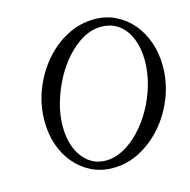

<svg xmlns="http://www.w3.org/2000/svg" viewBox="-102 -776 882 890"><g transform="rotate(-15 339.0 -331.5)"><path d="M334 13Q279 13 233 -9Q187 -31 153 -70.5Q119 -110 100.5 -163Q82 -216 82 -278Q82 -357 110 -428.5Q138 -500 186 -556Q234 -612 296 -644Q358 -676 426 -676Q482 -676 528 -653.5Q574 -631 607.5 -591.5Q641 -552 659.5 -499Q678 -446 678 -384Q678 -308 650.5 -236.5Q623 -165 575 -109Q527 -53 465 -20Q403 13 334 13ZM310 -29Q354 -29 396.5 -52Q439 -75 476.5 -115Q514 -155 542.5 -206Q571 -257 587.5 -314.5Q604 -372 604 -430Q604 -490 585.5 -536Q567 -582 532 -608Q497 -634 448 -634Q403 -634 360.5 -610Q318 -586 281 -545Q244 -504 216.5 -452Q189 -400 173 -343.5Q157 -287 157 -233Q157 -172 176.5 -126Q196 -80 230.5 -54.5Q265 -29 310 -29Z"/></g></svg>

Font: Junicode VF
Style: Italic
Weight: 400
Italic angle: -11°
Designer: Peter S. Baker
Version: Version 2.209